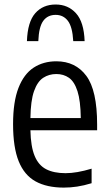

<svg xmlns="http://www.w3.org/2000/svg" viewBox="-20 -823 484 852"><path d="M263 9.5Q188 9.5 138 -18Q88 -45.5 63 -107.2Q38 -169 38 -272Q38 -371.5 62 -433Q86 -494.5 129.2 -522.8Q172.5 -551 230 -551Q315 -551 363 -486.5Q411 -422 411 -270.5V-245H115Q116.5 -172.5 133.8 -131Q151 -89.5 185 -72Q219 -54.5 271 -54.5Q320 -54.5 386.5 -74.5V-10Q352 0.5 322.2 5Q292.5 9.5 263 9.5ZM230 -494.5Q197.5 -494.5 171.8 -477.8Q146 -461 131 -418.5Q116 -376 115 -299H338.5Q337.5 -376 323.8 -418.5Q310 -461 286 -477.8Q262 -494.5 230 -494.5ZM99.5 -640.5Q102.5 -726 136.5 -764.5Q170.5 -803 227 -803Q282 -803 317.2 -764.2Q352.5 -725.5 355.5 -640.5H305Q301.5 -704 281.2 -730.5Q261 -757 227 -757Q191.5 -757 172 -730.5Q152.5 -704 150 -640.5Z"/></svg>

Font: Encode Sans Condensed Condensed
Style: Regular
Weight: 400
Width: 3
Designer: Multiple Designers
Foundry: Impallari Type
Version: Version 3.000; ttfautohint (v1.8.3) -l 8 -r 50 -G 200 -x 14 